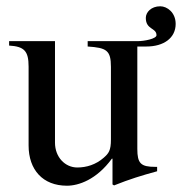

<svg xmlns="http://www.w3.org/2000/svg" viewBox="-20 -581 579 611"><path d="M259 -450V-433C319 -429 333 -421 333 -368V-137C333 -102 326 -93 310 -79C285 -57 255 -48 226 -48C187 -48 155 -81 155 -127V-450H9V-436C57 -433 71 -419 71 -369V-118C71 -41 116 10 193 10C230 10 287 -9 336 -76H338V6L343 9C393 -11 429 -22 480 -36V-50H474C428 -50 417 -61 417 -107V-433H446C501 -433 539 -460 539 -505C539 -541 512 -561 490 -561C461 -561 444 -542 444 -524C444 -486 478 -493 478 -469C478 -458 441 -450 417 -450Z"/></svg>

Font: XITS Math
Style: Regular
Weight: 400
Designer: MicroPress Inc., with final additions and corrections provided by Coen Hoffman, Elsevier (retired)
Version: Version 1.302